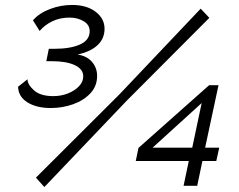

<svg xmlns="http://www.w3.org/2000/svg" viewBox="-20 -750 964 775"><path d="M185 -314Q127 -314 90.5 -337Q54 -360 53 -400L91 -430Q91 -409 117 -385.5Q143 -362 195 -362Q227 -362 254.5 -373Q282 -384 299 -402Q316 -420 316 -442Q316 -471 282 -487Q248 -503 189 -503H167L177 -553H199Q264 -553 303 -570.5Q342 -588 342 -624Q342 -650 317.5 -664.5Q293 -679 261 -679Q222 -679 191 -664Q160 -649 140 -625L113 -668Q138 -697 181.5 -713.5Q225 -730 271 -730Q330 -730 366 -702.5Q402 -675 402 -634Q402 -594 373.5 -567.5Q345 -541 293 -530Q331 -524 351.5 -500Q372 -476 372 -444Q372 -402 344.5 -373Q317 -344 274.5 -329Q232 -314 185 -314ZM125 -33 463 -370 790 -715 825 -678 491 -343 159 5ZM721 0 742 -100H528L539 -153L824 -406H862L808 -154H865L853 -100H797L776 0ZM596 -154H756L794 -334Z"/></svg>

Font: Raleway Medium
Style: Italic
Weight: 500
Italic angle: -12°
Designer: Matt McInerney, Pablo Impallari, Rodrigo Fuenzalida
Foundry: Matt McInerney, Pablo Impallari, Rodrigo Fuenzalida
Version: Version 4.026